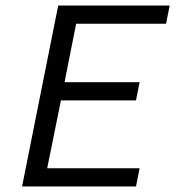

<svg xmlns="http://www.w3.org/2000/svg" viewBox="-20 -676 640 696"><path d="M60 0H473L486 -66H151L201 -312H473L486 -378H214L256 -590H582L595 -656H191L60 0Z"/></svg>

Font: Source Code Variable
Style: Italic
Weight: 400
Italic angle: -11°
Monospace: yes
Designer: Paul D. Hunt, Teo Tuominen
Foundry: Adobe Systems Incorporated
Version: Version 1.005;PS 1.0;hotconv 16.6.54;makeotf.lib2.5.65590